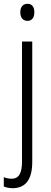

<svg xmlns="http://www.w3.org/2000/svg" viewBox="-41 -751 267 1012"><path d="M66 -686C66 -658 80 -641 104 -641C127 -641 140 -658 140 -686C140 -713 129 -731 104 -731C79 -731 66 -713 66 -686ZM27 241C91 240 129 199 129 102V-532H75V100C75 163 58 191 20 191C6 191 -8 188 -21 183V232C-9 237 7 241 27 241Z"/></svg>

Font: Noto Sans Myanmar Condensed Light
Style: Regular
Weight: 300
Width: 3
Designer: Monotype Design Team
Foundry: Monotype Imaging Inc.
Version: Version 2.107